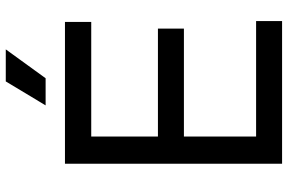

<svg xmlns="http://www.w3.org/2000/svg" viewBox="-186 -811 997 665"><g transform="rotate(-90 312.5 -478.5)"><path d="M363 -957 280 -819H374L474 -957ZM172 -340H546V-430H172V-661H569V-752H78V0H572V-90H172Z"/></g></svg>

Font: Hibana SubMedium
Style: Regular
Weight: 500
Width: 6
Designer: pygmalion
Foundry: ybstudio
Version: Version 0.930;hotconv 1.0.109;makeotfexe 2.5.65596